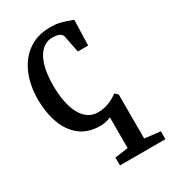

<svg xmlns="http://www.w3.org/2000/svg" viewBox="-196 -666 892 1004"><g transform="rotate(-30 250.0 -164.0)"><path d="M225.5 241V193.5L305.5 182.5V-3Q290 4 274.2 7.5Q258.5 11 242 11Q168.5 11 120.8 -26.2Q73 -63.5 49.8 -127.2Q26.5 -191 26 -271Q26 -334 41.8 -387.8Q57.5 -441.5 88.5 -482Q119.5 -522.5 165 -545Q210.5 -567.5 269.5 -567.5Q301.5 -567.5 326 -561.8Q350.5 -556 368.8 -549Q387 -542 399.5 -537.5L395 -385H332.5L312.5 -486Q310.5 -497 301.2 -503.5Q292 -510 279 -512.5Q266 -515 252.5 -515Q216.5 -515 189.2 -489.8Q162 -464.5 147.2 -417Q132.5 -369.5 132 -301Q131.5 -243 140.5 -197.8Q149.5 -152.5 166.8 -121Q184 -89.5 209 -73Q234 -56.5 265.5 -56.5Q292 -56.5 315 -63Q338 -69.5 356.5 -79.8Q375 -90 388 -100L405.5 -83V182.5L500 193.5V241Z"/></g></svg>

Font: Merriweather 24pt SemiCondensed
Style: Regular
Weight: 400
Width: 4
Designer: Eben Sorkin
Foundry: Eben Sorkin
Version: Version 2.100